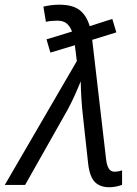

<svg xmlns="http://www.w3.org/2000/svg" viewBox="-75 -786 582 816"><path d="M390.1 9.8Q350.1 9.8 328.1 -12.5Q306.2 -34.7 299.8 -89.4L276.9 -297.9Q273.4 -328.6 271 -366.5Q268.6 -404.3 268.1 -440.4Q254.9 -407.7 241.2 -377.7Q227.5 -347.7 211.9 -318.8L31.7 0H-54.7L251.5 -526.4L243.2 -593.8L139.2 -562.5L122.6 -618.7L231 -651.9Q222.7 -674.3 208.3 -686.3Q193.8 -698.2 168.9 -698.2Q155.3 -698.2 142.8 -697Q130.4 -695.8 120.1 -693.4L109.4 -757.8Q122.6 -761.2 140.9 -763.7Q159.2 -766.1 176.3 -766.1Q232.9 -766.1 262.7 -743.7Q292.5 -721.2 306.2 -674.8L402.3 -705.6L419.4 -648.4L316.9 -616.7L376 -108.4Q378.9 -83.5 387.2 -69.8Q395.5 -56.2 412.1 -56.2Q418 -56.2 427 -57.6Q436 -59.1 443.8 -62V-0.5Q434.1 3.4 419.2 6.6Q404.3 9.8 390.1 9.8Z"/></svg>

Font: Open Sans
Style: Italic
Weight: 400
Italic angle: -12°
Designer: Monotype Design Team
Foundry: Monotype Imaging Inc.
Version: Version 3.000; ttfautohint (v1.8.4)